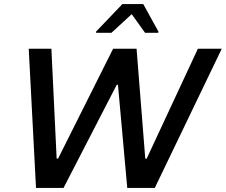

<svg xmlns="http://www.w3.org/2000/svg" viewBox="-20 -929 1116 949"><path d="M455 -773V-767H531L631 -859L697 -767H762L763 -773L688 -909H585ZM122 -688 158 0H294L557 -510H563L609 0H745L1076 -688H958L705 -145H698L655 -688H539L267 -145H260L234 -688Z"/></svg>

Font: Saira UNSAM Medium Italic
Style: Regular
Weight: 500
Italic angle: -12°
Designer: Hector Gatti with collaboration of the Omnibus-Type team
Foundry: Omnibus-Type
Version: Version 0.072;PS 000.072;hotconv 1.0.88;makeotf.lib2.5.64775